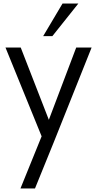

<svg xmlns="http://www.w3.org/2000/svg" viewBox="-20 -770 551 1090"><path d="M424.8 -750 277.3 -564.9H225.1L335 -750ZM412.6 -500H500L285.2 37.6L178.7 299.8H96.2L216.3 3.9L11.2 -500H97.7L257.3 -89.8Z"/></svg>

Font: Now
Style: Regular
Weight: 400
Designer: Alfredo Marco Pradil
Foundry: Alfredo Marco Pradil
Version: Version 1.002;PS 001.002;hotconv 1.0.88;makeotf.lib2.5.64775